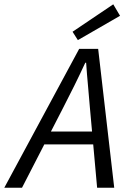

<svg xmlns="http://www.w3.org/2000/svg" viewBox="-71 -887 601 907"><path d="M-50.8 0 303.1 -656.3H392.7L468.6 0H387.8L353.8 -376.9Q349.6 -429.6 344.7 -482.1Q339.7 -534.7 335.9 -590.7H331.9Q305.9 -534.5 280.4 -483Q254.8 -431.4 226.8 -376.9L32.9 0ZM106.2 -204.9 121.6 -265.5H409.7L395.6 -204.9ZM296.9 -697.5 271.7 -737 464 -866.6 496.1 -812.4Z"/></svg>

Font: Source Sans Variable
Style: Italic
Weight: 200
Italic angle: -11°
Designer: Paul D. Hunt
Foundry: Adobe Systems Incorporated
Version: Version 3.006;hotconv 1.0.111;makeotfexe 2.5.65597